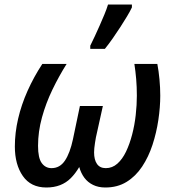

<svg xmlns="http://www.w3.org/2000/svg" viewBox="-20 -823 770 853"><path d="M186 10Q117 10 81.5 -41Q46 -92 46 -172Q46 -233 60.5 -295.5Q75 -358 102.5 -419.5Q130 -481 168 -539H276Q242 -485 213 -425Q184 -365 166.5 -301.5Q149 -238 149 -175Q149 -121 165.5 -98.5Q182 -76 209 -76Q246 -76 268.5 -109.5Q291 -143 304 -204L335 -352H437L406 -212Q404 -200 402 -188Q400 -176 399 -165Q398 -154 398 -146Q398 -113 411 -94.5Q424 -76 450 -76Q479 -76 501.5 -96Q524 -116 540 -149.5Q556 -183 567 -225Q578 -267 583 -312Q588 -357 588 -398Q588 -437 585 -472Q582 -507 577 -539H679Q685 -508 688.5 -470.5Q692 -433 692 -398Q692 -347 683.5 -290Q675 -233 657.5 -179.5Q640 -126 611.5 -83Q583 -40 542.5 -15Q502 10 448 10Q417 10 393.5 -1.5Q370 -13 355 -33Q340 -53 332 -81Q315 -52 294.5 -31.5Q274 -11 247 -0.5Q220 10 186 10ZM381 -620Q390 -638 401 -661.5Q412 -685 423 -710Q434 -735 444 -759Q454 -783 460 -803H566V-790Q558 -773 544.5 -750.5Q531 -728 514.5 -702.5Q498 -677 480.5 -652Q463 -627 446 -606H381Z"/></svg>

Font: Noto Sans Display Medium
Style: Italic
Weight: 500
Italic angle: -12°
Designer: Monotype Design Team
Foundry: Monotype Imaging Inc.
Version: Version 2.003